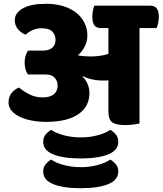

<svg xmlns="http://www.w3.org/2000/svg" viewBox="-20 -650 858 1013"><path d="M773 -620Q797 -620 807.5 -605Q818 -590 818 -561Q818 -548 814.5 -529.5Q811 -511 806 -502H716V1Q708 4 684 7Q660 10 640 10Q596 10 574 -3.5Q552 -17 552 -62V-227Q544 -225 536 -225Q528 -225 520 -225Q493 -225 466 -231Q439 -237 418 -248L416 -245Q432 -231 442 -207Q452 -183 452 -160Q452 -87 392.5 -47Q333 -7 224 -7Q183 -7 147 -14Q111 -21 84 -34Q57 -47 41 -66Q25 -85 25 -109Q25 -141 43 -161.5Q61 -182 81 -188Q102 -169 134.5 -152.5Q167 -136 205 -136Q244 -136 264 -152.5Q284 -169 284 -198Q284 -223 268.5 -240Q253 -257 222 -257H128Q120 -267 115 -283Q110 -299 110 -319Q110 -340 115 -356Q120 -372 128 -383H206Q238 -383 255.5 -398Q273 -413 273 -440Q273 -465 256.5 -483Q240 -501 198 -501Q175 -501 153 -491.5Q131 -482 115 -467Q89 -478 73.5 -497.5Q58 -517 58 -543Q58 -582 100.5 -606Q143 -630 224 -630Q272 -630 312 -618Q352 -606 380.5 -584Q409 -562 425 -531Q441 -500 441 -463Q441 -432 427 -404.5Q413 -377 391 -358Q422 -352 456 -352Q480 -352 504 -355Q528 -358 552 -366V-502H512Q487 -502 477 -517.5Q467 -533 467 -563Q467 -575 470 -593Q473 -611 478 -620ZM407 232Q452 232 494 221Q536 210 562 192Q579 202 591.5 217Q604 232 604 255Q604 300 551 321.5Q498 343 406 343Q314 343 261 321.5Q208 300 208 255Q208 232 220.5 217Q233 202 250 192Q276 210 318 221Q360 232 407 232ZM407 75Q452 75 494 64Q536 53 562 35Q579 45 591.5 60Q604 75 604 98Q604 143 551 164.5Q498 186 406 186Q314 186 261 164.5Q208 143 208 98Q208 75 220.5 60Q233 45 250 35Q276 53 318 64Q360 75 407 75Z"/></svg>

Font: Baloo
Style: Regular
Weight: 400
Designer: Sarang Kulkarni and Ek Type
Foundry: Ek Type
Version: Version 1.443;PS 1.000;hotconv 16.6.51;makeotf.lib2.5.65220;